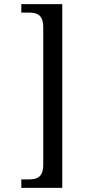

<svg xmlns="http://www.w3.org/2000/svg" viewBox="-20 -780 410 928"><path d="M83 128H281V-760H83V-719H119C158 -719 189 -710 189 -647V15C189 78 158 87 119 87H83Z"/></svg>

Font: Noto Serif Devanagari Condensed
Style: Regular
Weight: 400
Width: 3
Designer: Universal Thirst, Indian Type Foundry and the Monotype Design Team
Foundry: Monotype Imaging Inc.
Version: Version 2.004